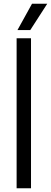

<svg xmlns="http://www.w3.org/2000/svg" viewBox="-20 -1014 274 1034"><path d="M69.5 0V-808H147V0ZM74 -852 152.5 -994H234.5L143 -852Z"/></svg>

Font: Encode Sans SemiCondensed
Style: Regular
Weight: 400
Width: 4
Designer: Multiple Designers
Foundry: Impallari Type
Version: Version 3.002